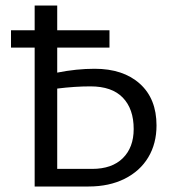

<svg xmlns="http://www.w3.org/2000/svg" viewBox="-20 -678 637 698"><path d="M549 -222Q549 -156 519 -106Q489 -56 433 -28Q377 0 302 0H106V-505H20V-568H106V-658H188V-568H378V-505H188V-414Q258 -428 324 -428Q428 -428 488.5 -373.5Q549 -319 549 -222ZM466 -209Q466 -282 426.5 -323Q387 -364 309 -364Q252 -364 188 -356V-64H315Q387 -64 426.5 -103Q466 -142 466 -209Z"/></svg>

Font: Ysabeau Infant Medium
Style: Regular
Weight: 500
Designer: Christian Thalmann (Catharsis Fonts)
Version: Version 0.003